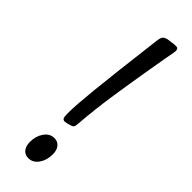

<svg xmlns="http://www.w3.org/2000/svg" viewBox="-217 -630 651 651"><g transform="rotate(45 108.5 -304.5)"><path d="M82 -196Q82 -180 84.5 -174Q87 -168 95 -168L107 -170Q122 -174 126.5 -177Q131 -180 132 -194Q138 -271 149.5 -346.5Q161 -422 171 -481Q181 -540 184 -557Q186 -567 191 -595L192 -603Q192 -611 188.5 -614Q185 -617 177 -616Q170 -616 166 -615L144 -612Q132 -609 127.5 -603Q123 -597 121 -578Q98 -391 90 -311Q82 -231 82 -196ZM60 -36Q60 -16 69.5 -4.5Q79 7 95 7Q117 7 131 -13Q145 -33 145 -61Q145 -81 135.5 -92.5Q126 -104 110 -104Q88 -104 74 -84Q60 -64 60 -36Z"/></g></svg>

Font: Farsan
Style: Regular
Weight: 400
Version: Version 1.001g;PS 1.001;hotconv 1.0.86;makeotf.lib2.5.63406 